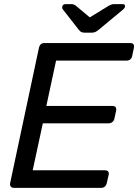

<svg xmlns="http://www.w3.org/2000/svg" viewBox="-20 -908 668 928"><path d="M29 -23 168 -676Q173 -700 195 -700H609Q632 -700 627 -676L619 -638Q614 -615 591 -615H251L204 -396H522Q546 -396 541 -372L533 -335Q531 -325 523.5 -318.5Q516 -312 505 -312H187L138 -85H486Q510 -85 505 -62L496 -23Q494 -13 487 -6.5Q480 0 469 0H47Q37 0 32 -6.5Q27 -13 29 -23ZM281 -876Q283 -888 297 -888H325Q337 -888 346 -881L414 -824L507 -881Q513 -884 518.5 -886Q524 -888 530 -888H573Q586 -888 584 -876Q584 -870 575 -862L458 -765Q446 -755 438.5 -752.5Q431 -750 422 -750H390Q382 -750 375 -752.5Q368 -755 360 -765L285 -861Q279 -868 281 -876Z"/></svg>

Font: SVN-Rubik
Style: Italic
Weight: 400
Italic angle: -12°
Designer: Hubert and Fischer
Foundry: Hubert & Fischer
Version: Version 2.101; ttfautohint (v1.8.3)